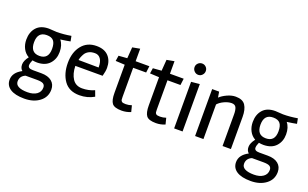

<svg xmlns="http://www.w3.org/2000/svg" viewBox="-100 -1212 3125 1945"><g transform="rotate(20 1462.5 -239.5)"><path d="M227 -516 311 -511Q386 -511 466 -525L477 -469Q439 -461 372 -452Q410 -406 410 -330Q410 -254 364 -203.5Q318 -153 231 -152Q205 -152 180 -157Q164 -122 164 -99Q164 -65 217 -65H309Q381 -65 421 -32.5Q461 0 461 57Q461 138 396.5 187Q332 236 232.5 236Q133 236 81 202Q29 168 29 106Q29 28 121 -20Q95 -41 95 -82Q95 -123 134 -173Q93 -196 71 -238.5Q49 -281 49 -334Q49 -415 94 -465.5Q139 -516 227 -516ZM230 -447Q132 -447 132 -335Q132 -223 229.5 -223Q327 -223 327 -334Q327 -392 304.5 -419.5Q282 -447 230 -447ZM290 13H167Q111 37 111 94Q111 129 145 146.5Q179 164 241.5 164Q304 164 341 137.5Q378 111 378 65Q378 38 359 25.5Q340 13 290 13Z M746 13Q634 13 579.5 -63.5Q525 -140 525 -255.5Q525 -371 583 -443.5Q641 -516 742 -516Q827 -516 871.5 -468.5Q916 -421 916 -343Q916 -308 901 -253H607Q609 -168 644 -115Q679 -62 748.5 -62Q818 -62 880 -90L903 -28Q831 13 746 13ZM834 -326Q834 -380 812 -411Q790 -442 751 -442Q712 -442 686.5 -428.5Q661 -415 647 -394Q623 -354 617 -320L834 -318Z M1201 13Q1123 13 1098 -19.5Q1073 -52 1073 -131V-435L974 -440L983 -499L1075 -506L1084 -626L1165 -641V-506H1313L1304 -435H1164V-122Q1164 -101 1165.5 -90.5Q1167 -80 1176.5 -71.5Q1186 -63 1218 -63Q1250 -63 1282 -74L1299 -7Q1252 13 1201 13Z M1571 13Q1493 13 1468 -19.5Q1443 -52 1443 -131V-435L1344 -440L1353 -499L1445 -506L1454 -626L1535 -641V-506H1683L1674 -435H1534V-122Q1534 -101 1535.5 -90.5Q1537 -80 1546.5 -71.5Q1556 -63 1588 -63Q1620 -63 1652 -74L1669 -7Q1622 13 1571 13Z M1855 0H1764V-502L1855 -511ZM1746 -655Q1746 -680 1764 -697.5Q1782 -715 1807 -715Q1832 -715 1849.5 -697.5Q1867 -680 1867 -655Q1867 -630 1849.5 -611.5Q1832 -593 1807 -593Q1782 -593 1764 -611.5Q1746 -630 1746 -655Z M2376 -347V0H2286V-342Q2286 -388 2274 -414Q2262 -440 2225.5 -440Q2189 -440 2146.5 -420.5Q2104 -401 2080 -373V0H1990V-506H2065L2075 -445Q2103 -472 2150.5 -494Q2198 -516 2242 -516Q2317 -516 2346.5 -471.5Q2376 -427 2376 -347Z M2668 -516 2752 -511Q2827 -511 2907 -525L2918 -469Q2880 -461 2813 -452Q2851 -406 2851 -330Q2851 -254 2805 -203.5Q2759 -153 2672 -152Q2646 -152 2621 -157Q2605 -122 2605 -99Q2605 -65 2658 -65H2750Q2822 -65 2862 -32.5Q2902 0 2902 57Q2902 138 2837.5 187Q2773 236 2673.5 236Q2574 236 2522 202Q2470 168 2470 106Q2470 28 2562 -20Q2536 -41 2536 -82Q2536 -123 2575 -173Q2534 -196 2512 -238.5Q2490 -281 2490 -334Q2490 -415 2535 -465.5Q2580 -516 2668 -516ZM2671 -447Q2573 -447 2573 -335Q2573 -223 2670.5 -223Q2768 -223 2768 -334Q2768 -392 2745.5 -419.5Q2723 -447 2671 -447ZM2731 13H2608Q2552 37 2552 94Q2552 129 2586 146.5Q2620 164 2682.5 164Q2745 164 2782 137.5Q2819 111 2819 65Q2819 38 2800 25.5Q2781 13 2731 13Z"/></g></svg>

Font: Rambla
Style: Regular
Weight: 400
Designer: Martin Sommaruga
Foundry: Martin Sommaruga
Version: Version 1.001